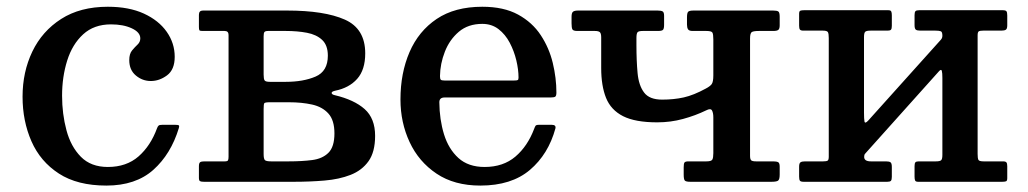

<svg xmlns="http://www.w3.org/2000/svg" viewBox="-20 -552 3121 583"><path d="M48.5 -258.5Q48.5 -333.5 78.2 -395.5Q108 -457.5 165.8 -494.5Q223.5 -531.5 307.5 -531.5Q371.5 -531.5 416.8 -510.8Q462 -490 486.2 -455.5Q510.5 -421 510.5 -379.5Q510.5 -340.5 487.2 -323.2Q464 -306 438 -306Q412.5 -306 392.5 -322.8Q372.5 -339.5 372.5 -369.5Q372.5 -388.5 381 -398.8Q389.5 -409 397.8 -416.8Q406 -424.5 406 -435.5Q406 -454 380.2 -466Q354.5 -478 317 -478Q265.5 -478 232.5 -447.8Q199.5 -417.5 184 -368Q168.5 -318.5 168.5 -261.5Q168.5 -206 181.8 -156.5Q195 -107 225.5 -76Q256 -45 307.5 -45Q364 -45 400.8 -77.2Q437.5 -109.5 457 -163Q459 -168.5 461.8 -170.8Q464.5 -173 472.5 -173H512.5Q521 -173 523 -171.2Q525 -169.5 523 -163Q499 -84 445.5 -36.2Q392 11.5 303 11.5Q215 11.5 158.8 -25Q102.5 -61.5 75.5 -123Q48.5 -184.5 48.5 -258.5Z M662 -458H594.5Q587 -458 585.5 -460.2Q584 -462.5 584 -470V-507Q584 -520 596 -520H851.5Q965 -520 1027 -492.5Q1089 -465 1089 -390Q1089 -340 1064.5 -312.5Q1040 -285 997.5 -276.5Q986.5 -274 987 -269.5Q987.5 -265 996.5 -263Q1055.5 -249 1087.2 -220.8Q1119 -192.5 1119 -139.5Q1119 -90.5 1099 -62.5Q1079 -34.5 1044.5 -21Q1010 -7.5 965.5 -3.8Q921 0 871.5 0H599.5Q590.5 0 587.2 -2Q584 -4 584 -12V-47Q584 -57 587.8 -59.5Q591.5 -62 600.5 -62H662.5Q670.5 -62 672.2 -65Q674 -68 674 -76V-446Q674 -458 662 -458ZM780.5 -442V-325.5Q780.5 -312 783.5 -307.8Q786.5 -303.5 799.5 -303.5H847.5Q901 -303.5 938.2 -319.5Q975.5 -335.5 975.5 -383Q975.5 -414.5 958.2 -430.8Q941 -447 912 -452.5Q883 -458 847.5 -458H794.5Q785.5 -458 783 -454.8Q780.5 -451.5 780.5 -442ZM780.5 -220.5V-84.5Q780.5 -70 784.2 -66Q788 -62 803.5 -62H857Q896.5 -62 927.8 -66Q959 -70 977.2 -88Q995.5 -106 995.5 -147Q995.5 -187 977.2 -207.2Q959 -227.5 927.8 -234.5Q896.5 -241.5 857 -241.5H799.5Q784.5 -241.5 782.5 -238.5Q780.5 -235.5 780.5 -220.5Z M1196 -250Q1196 -330 1223.5 -393.8Q1251 -457.5 1306 -494.5Q1361 -531.5 1444.5 -531.5Q1509.5 -531.5 1553 -507.8Q1596.5 -484 1622 -445.2Q1647.5 -406.5 1658.5 -360.8Q1669.5 -315 1669.5 -271Q1669.5 -261 1666 -258.5Q1662.5 -256 1651.5 -256H1330Q1314 -256 1314 -241.5Q1314.5 -189 1328.2 -144.2Q1342 -99.5 1372 -72.2Q1402 -45 1451.5 -45Q1508 -45 1545 -76.5Q1582 -108 1602 -161Q1604 -166.5 1606 -169.8Q1608 -173 1616 -173H1655.5Q1669 -173 1666.5 -162Q1645 -83.5 1589 -36Q1533 11.5 1438.5 11.5Q1359.5 11.5 1305.5 -24.8Q1251.5 -61 1223.8 -120.5Q1196 -180 1196 -250ZM1330 -307.5H1540.5Q1550 -307.5 1552.2 -309Q1554.5 -310.5 1554.5 -316.5Q1554.5 -340.5 1547.8 -368.8Q1541 -397 1527.8 -422.2Q1514.5 -447.5 1493.8 -463.5Q1473 -479.5 1444.5 -479.5Q1401.5 -479.5 1373.2 -455.5Q1345 -431.5 1330.8 -395Q1316.5 -358.5 1316 -321Q1316 -313 1318.2 -310.2Q1320.5 -307.5 1330 -307.5Z M2146 -432Q2146 -448 2143.2 -453Q2140.5 -458 2124.5 -458H2083Q2072.5 -458 2069.2 -463Q2066 -468 2066 -477.5V-499Q2066 -512.5 2069.5 -516.2Q2073 -520 2086 -520H2327.5Q2339.5 -520 2343.5 -517Q2347.5 -514 2347.5 -501V-475Q2347.5 -464.5 2343.2 -461.2Q2339 -458 2328 -458H2285Q2268.5 -458 2263 -454.8Q2257.5 -451.5 2257.5 -435V-79Q2257.5 -68.5 2261 -65.2Q2264.5 -62 2276 -62H2328Q2338 -62 2342.8 -59.5Q2347.5 -57 2347.5 -46V-22Q2347.5 -6.5 2342.2 -3.2Q2337 0 2322.5 0H2076Q2062.5 0 2059.2 -4Q2056 -8 2056 -22V-44Q2056 -54.5 2058.2 -58.2Q2060.5 -62 2070.5 -62H2125Q2140 -62 2143 -67.5Q2146 -73 2146 -87V-195.5Q2146 -209 2142 -216.5Q2138 -224 2124.5 -217Q2091.5 -201 2054 -190.8Q2016.5 -180.5 1975.5 -180.5Q1909 -180.5 1872 -199.2Q1835 -218 1820.2 -254.8Q1805.5 -291.5 1805.5 -345.5V-438.5Q1805.5 -450.5 1801.5 -454.2Q1797.5 -458 1786 -458H1733Q1720.5 -458 1718 -463Q1715.5 -468 1715.5 -481V-501Q1715.5 -513 1720 -516.5Q1724.5 -520 1735.5 -520H1976.5Q1987 -520 1991.8 -517.5Q1996.5 -515 1996.5 -504V-477Q1996.5 -465 1993.2 -461.5Q1990 -458 1978 -458H1932Q1919 -458 1915.8 -454Q1912.5 -450 1912.5 -436.5V-415Q1912.5 -367.5 1916 -330Q1919.5 -292.5 1935.8 -271Q1952 -249.5 1990.5 -249.5Q2026 -249.5 2056.2 -256.2Q2086.5 -263 2123 -283Q2135.5 -289.5 2140.8 -296.2Q2146 -303 2146 -323Z M2948.5 -84.5Q2948.5 -71.5 2950.8 -66.8Q2953 -62 2966.5 -62H3025.5Q3033.5 -62 3036 -58.8Q3038.5 -55.5 3038.5 -47V-11Q3038.5 -3 3034.8 -1.5Q3031 0 3023 0H2768Q2760.5 0 2758.8 -3.8Q2757 -7.5 2757 -15.5V-47.5Q2757 -56 2759.5 -59Q2762 -62 2769.5 -62H2821.5Q2833.5 -62 2837.5 -65.2Q2841.5 -68.5 2841.5 -81.5V-315.5Q2841.5 -330.5 2839.8 -336.8Q2838 -343 2831.5 -336L2612 -91Q2609 -87.5 2606.5 -84.8Q2604 -82 2604 -75.5Q2604 -62 2624.5 -62H2670.5Q2680.5 -62 2684.2 -59Q2688 -56 2688 -45V-15Q2688 -6 2685.2 -3Q2682.5 0 2674 0H2420.5Q2411.5 0 2409 -3.2Q2406.5 -6.5 2406.5 -16V-46Q2406.5 -56.5 2410.8 -59.2Q2415 -62 2424.5 -62H2479.5Q2489.5 -62 2493 -64.2Q2496.5 -66.5 2496.5 -76V-436.5Q2496.5 -449.5 2494 -454.2Q2491.5 -459 2478.5 -459H2419.5Q2411.5 -459 2409 -462.2Q2406.5 -465.5 2406.5 -474V-510Q2406.5 -518 2410.2 -519.5Q2414 -521 2422 -521H2677Q2684.5 -521 2686.2 -517.2Q2688 -513.5 2688 -505.5V-473.5Q2688 -465 2685.5 -462Q2683 -459 2675.5 -459H2623.5Q2611.5 -459 2607.5 -455.8Q2603.5 -452.5 2603.5 -439.5V-210Q2603.5 -190.5 2605 -183Q2606.5 -175.5 2616 -185.5L2837 -431.5Q2841.5 -436.5 2841.5 -443.5Q2841.5 -455 2836.8 -457Q2832 -459 2820.5 -459H2774.5Q2764.5 -459 2760.8 -462Q2757 -465 2757 -476V-506Q2757 -515 2759.8 -518Q2762.5 -521 2771 -521H3024.5Q3033.5 -521 3036 -517.8Q3038.5 -514.5 3038.5 -505V-475Q3038.5 -464.5 3034.2 -461.8Q3030 -459 3020.5 -459H2965.5Q2955.5 -459 2952 -456.8Q2948.5 -454.5 2948.5 -445Z"/></svg>

Font: Besley* Medium
Style: Regular
Weight: 500
Designer: Owen Earl
Foundry: indestructible type*
Version: Version 3.000; ttfautohint (v1.8.3)